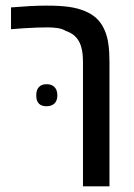

<svg xmlns="http://www.w3.org/2000/svg" viewBox="-20 -660 475 680"><path d="M273.9 0V-441.4Q273.9 -488.3 259.3 -514.2Q244.6 -540 213.4 -550.3Q201.7 -557.6 185.3 -560.3Q168.9 -563 149.4 -563Q133.3 -563 109.9 -562.3Q86.4 -561.5 62 -559.8Q37.6 -558.1 19 -556.6V-633.8Q54.7 -636.7 85.9 -638.4Q117.2 -640.1 143.6 -640.1Q193.8 -640.1 225.3 -635.5Q256.8 -630.9 282.2 -620.1Q307.1 -609.4 323.7 -593.3Q340.3 -577.1 351.1 -551.8Q360.4 -530.3 364 -503.2Q367.7 -476.1 367.7 -441.4V0ZM144.5 -283.7Q108.4 -283.7 108.4 -322.3Q108.4 -341.8 117.9 -351.8Q127.4 -361.8 145 -361.8Q163.1 -361.8 173.1 -351.6Q183.1 -341.3 183.1 -322.3Q183.1 -303.7 173.1 -293.7Q163.1 -283.7 144.5 -283.7Z"/></svg>

Font: Open Sans SemiCondensed Medium
Style: Regular
Weight: 500
Width: 4
Designer: Monotype Design Team
Foundry: Monotype Imaging Inc.
Version: Version 3.000